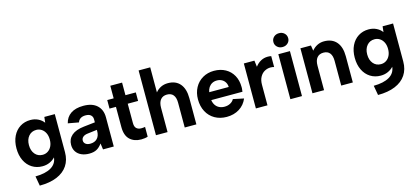

<svg xmlns="http://www.w3.org/2000/svg" viewBox="-70 -1291 4483 2062"><g transform="rotate(-15 2172.0 -260.0)"><path d="M395.5 -53.3Q371.1 -26.4 334.4 -9.7Q297.7 7 252.8 7Q188.8 7 138.4 -24.7Q87.9 -56.5 59.6 -115Q31.4 -173.5 31.4 -250Q31.4 -327 59.6 -385.3Q87.9 -443.5 138.4 -475.3Q188.8 -507 252.8 -507Q301.2 -507 339.6 -487.8Q378.1 -468.6 401.1 -437.1L408.1 -500H524.5V-76.9Q524.5 9.6 483 71.8Q441.5 134 361.8 167Q282 200 170 200L150.9 92.6Q261.7 91.6 324.9 55Q388 18.4 395.5 -53.3ZM402 -250Q402 -292.4 386.6 -323.5Q371.2 -354.6 345 -371.3Q318.8 -388 287.5 -388Q234.7 -388 202.3 -349.9Q169.9 -311.8 169.9 -250Q169.9 -187.7 202.1 -149.6Q234.2 -111.5 287 -111.5Q318.8 -111.5 345.2 -128.4Q371.6 -145.4 386.8 -176.7Q402 -208.1 402 -250Z M607.9 -135Q607.9 -199 654.1 -239.3Q700.4 -279.5 791.9 -289.5L917.2 -303.5V-337.9Q917.2 -365.8 898.2 -383.7Q879.3 -401.7 839 -401.7Q805.2 -401.7 783 -387.5Q760.9 -373.2 752.4 -346.8L633.4 -368.3Q649.4 -434.9 702.1 -470.9Q754.9 -507 842.5 -507Q941.1 -507 993.6 -458.2Q1046.2 -409.4 1046.2 -324.8V0H926.7L917.2 -68.4Q890.1 -30.4 857.2 -12.2Q824.2 6 773.3 6Q724.9 6 687.4 -10.7Q649.9 -27.5 628.9 -59.2Q607.9 -91 607.9 -135ZM917.2 -207.9V-219.8L811.5 -206.9Q777.2 -202.9 759.1 -187.2Q740.9 -171.5 740.9 -147.6Q740.9 -124.2 759.6 -109.3Q778.3 -94.3 810.7 -94.3Q860.9 -94.3 889 -124Q917.2 -153.6 917.2 -207.9Z M1353.1 3Q1274 3 1226.5 -42Q1179 -87.1 1179 -180.2V-405.2H1107.5V-500H1179V-640H1310V-500H1425.3V-405.2H1310V-190.2Q1310 -148.8 1329.7 -130.7Q1349.4 -112.5 1382.3 -112.5Q1405.8 -112.5 1425.3 -116.5V-8Q1412.3 -3 1393 0Q1373.7 3 1353.1 3Z M1515.3 -720H1644.3V-441.5Q1668.8 -472.5 1704.1 -489.8Q1739.3 -507 1782.7 -507Q1869.7 -507 1917.2 -451Q1964.7 -395 1964.7 -291V0H1835.2V-275Q1835.2 -332.3 1811.5 -361.7Q1787.8 -391.1 1741.5 -391.1Q1695.1 -391.1 1669.7 -360.2Q1644.3 -329.3 1644.3 -270.5V0H1515.3Z M2050.4 -254.5Q2050.4 -327 2081.6 -384.8Q2112.9 -442.5 2168.6 -474.8Q2224.4 -507 2294.4 -507Q2366.5 -507 2421.5 -476.5Q2476.5 -446 2507 -390.7Q2537.5 -335.5 2537.5 -262.9V-248.9Q2536.5 -237.9 2535.5 -229.9Q2534.5 -222 2533.5 -210.4H2186.4Q2190.9 -178.1 2206.8 -154.2Q2222.8 -130.3 2248.5 -117.6Q2274.1 -104.9 2307 -104.9Q2342.9 -104.9 2371.5 -120.1Q2400.1 -135.3 2413.1 -161.2L2531.6 -136.2Q2503.1 -68.1 2442.8 -30.5Q2382.5 7 2302.5 7Q2227.9 7 2170.6 -25.7Q2113.4 -58.5 2081.9 -117.7Q2050.4 -177 2050.4 -254.5ZM2298.5 -398.6Q2268.6 -398.6 2245.1 -385.9Q2221.7 -373.2 2206.8 -350.6Q2191.9 -327.9 2187.4 -298.1H2404.1Q2403.6 -326.9 2389.9 -350.1Q2376.2 -373.2 2352.5 -385.9Q2328.9 -398.6 2298.5 -398.6Z M2626.3 -500H2743.8L2752.8 -429.5Q2777.8 -464 2813.8 -484Q2849.8 -504 2892.3 -504Q2913.3 -504 2930.8 -500V-379Q2911.4 -384.5 2891.8 -384.5Q2856.8 -384.5 2825.6 -367.5Q2794.3 -350.6 2774.8 -315.3Q2755.3 -280.1 2755.3 -229.1V0H2626.3Z M3009.8 -500H3138.8V0H3009.8ZM2992.3 -638.8Q2992.3 -672.4 3015.6 -694.5Q3038.9 -716.5 3074.6 -716.5Q3110.2 -716.5 3133.5 -694.5Q3156.9 -672.4 3156.9 -638.8Q3156.9 -606.7 3133.5 -584.7Q3110.2 -562.6 3074.6 -562.6Q3038.9 -562.6 3015.6 -584.7Q2992.3 -606.7 2992.3 -638.8Z M3255.3 -500H3372.3L3381.8 -440Q3406.8 -471 3441.8 -489Q3476.8 -507 3518.7 -507Q3607.2 -507 3655.7 -451.2Q3704.2 -395.5 3704.2 -291V0H3575.2V-275Q3575.2 -331.8 3551.5 -361.4Q3527.8 -391.1 3481.5 -391.1Q3434.6 -391.1 3409.5 -360.7Q3384.3 -330.3 3384.3 -271.5V0H3255.3Z M4156.5 -53.3Q4132.1 -26.4 4095.4 -9.7Q4058.7 7 4013.8 7Q3949.8 7 3899.4 -24.7Q3848.9 -56.5 3820.6 -115Q3792.4 -173.5 3792.4 -250Q3792.4 -327 3820.6 -385.3Q3848.9 -443.5 3899.4 -475.3Q3949.8 -507 4013.8 -507Q4062.2 -507 4100.6 -487.8Q4139.1 -468.6 4162.1 -437.1L4169.1 -500H4285.5V-76.9Q4285.5 9.6 4244 71.8Q4202.5 134 4122.8 167Q4043 200 3931 200L3911.9 92.6Q4022.7 91.6 4085.9 55Q4149 18.4 4156.5 -53.3ZM4163 -250Q4163 -292.4 4147.6 -323.5Q4132.2 -354.6 4106 -371.3Q4079.8 -388 4048.5 -388Q3995.7 -388 3963.3 -349.9Q3930.9 -311.8 3930.9 -250Q3930.9 -187.7 3963.1 -149.6Q3995.2 -111.5 4048 -111.5Q4079.8 -111.5 4106.2 -128.4Q4132.6 -145.4 4147.8 -176.7Q4163 -208.1 4163 -250Z"/></g></svg>

Font: AF Albert Sans Medium
Style: Regular
Weight: 500
Designer: Andreas Rasmussen
Foundry: a.Foundry
Version: Version 1.300;Glyphs 3.2 (3231)